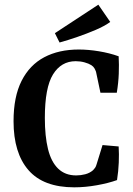

<svg xmlns="http://www.w3.org/2000/svg" viewBox="-20 -793 568 822"><path d="M298 9Q166 9 102 -64.5Q38 -138 38 -274Q38 -379 72.5 -447Q107 -515 169.5 -548Q232 -581 317 -581Q358 -581 403.5 -573.5Q449 -566 488 -552Q490 -517 488.5 -477.5Q487 -438 480 -396H410L391 -486Q388 -494 384 -501Q380 -508 371 -514Q360 -521 342 -526Q324 -531 304 -531Q242 -531 207 -474.5Q172 -418 172 -288Q172 -210 185.5 -155Q199 -100 229 -71Q259 -42 306 -42Q326 -42 345 -47Q364 -52 378 -64Q383 -69 387 -74.5Q391 -80 394 -91L419 -172L488 -166Q490 -134 488.5 -97Q487 -60 481 -22Q445 -9 395 0Q345 9 298 9ZM235 -611 215 -651 401 -773 452 -699Q427 -681 389.5 -665Q352 -649 311.5 -635Q271 -621 235 -611Z"/></svg>

Font: Yrsa SemiBold
Style: Regular
Weight: 600
Version: Version 2.004